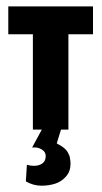

<svg xmlns="http://www.w3.org/2000/svg" viewBox="-20 -411 322 609"><path d="M111.7 178Q134.7 178 154.7 171.7Q174.7 165.3 189.2 149Q203.7 132.7 203.7 108.7Q203.7 102.3 202.8 96.7Q202 91 201.2 86.7Q200.3 82.3 197.8 77.8Q195.3 73.3 194.2 70.7Q193 68 189.2 64.3Q185.3 60.7 184.2 59.3Q183 58 178.2 54.7Q173.3 51.3 172.3 50.8Q171.3 50.3 165.8 47.2Q160.3 44 160 43.7L176 -8H117L82 56.7H93Q104.7 57.7 114.8 64.7Q125 71.7 125 84Q125 99.7 114.5 107.3Q104 115 87.3 115Q76.3 115 65.3 111.7L62 164.3Q85.3 178 111.7 178ZM84.3 0H197V-302.3H275V-390.7H6.3V-302.3H84.3Z"/></svg>

Font: Jomhuria
Style: Regular
Weight: 400
Designer: Arabic design by Kourosh Beigpour, Latin design by Eben Sorkin, engineering by Lasse Fister and Khaled Hosney
Version: Version 1.0000